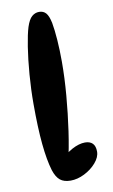

<svg xmlns="http://www.w3.org/2000/svg" viewBox="-89 -838 521 887"><g transform="rotate(-10 171.0 -394.5)"><path d="M169 2Q138 2 120 -12.5Q102 -27 91 -61Q76 -111 68.5 -187.5Q61 -264 61 -376Q61 -445 66.5 -514.5Q72 -584 81 -641.5Q90 -699 100 -731Q111 -765 126 -778Q141 -791 160 -791Q180 -791 192 -777.5Q204 -764 211 -730Q217 -697 220.5 -649Q224 -601 224 -546Q224 -471 217 -388Q210 -305 198.5 -225Q187 -145 171 -78L143 -92Q169 -124 202.5 -142Q236 -160 264 -160Q287 -160 299.5 -147.5Q312 -135 312 -109Q312 -83 289.5 -57Q267 -31 234 -14.5Q201 2 169 2Z"/></g></svg>

Font: DynaPuff
Style: Regular
Weight: 400
Designer: Toshi Omagari, Jennifer Daniel
Foundry: Google Fonts
Version: Version 2.000